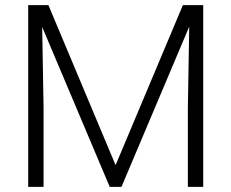

<svg xmlns="http://www.w3.org/2000/svg" viewBox="-20 -731 905 751"><path d="M90.3 -710.9H169.4L432.1 -85L695.3 -710.9H774.9V0H714.8V-310.5L720.2 -627L455.1 0H409.2L145 -625.5L150.4 -310.5V0H90.3Z"/></svg>

Font: Vazirmatn RD UI ExtraLight
Style: Regular
Weight: 200
Designer: Saber Rastikerdar
Foundry: Saber Rastikerdar
Version: Version 33.003